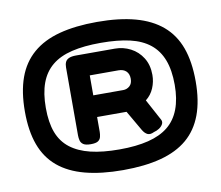

<svg xmlns="http://www.w3.org/2000/svg" viewBox="-70 -784 893 777"><g transform="rotate(-10 376.0 -395.5)"><path d="M375 -700Q466 -700 532 -682Q598 -664 641.5 -627Q685 -590 706 -532.5Q727 -475 727 -394Q727 -314 705.5 -256.5Q684 -199 641 -162.5Q598 -126 532 -108.5Q466 -91 376 -91Q287 -91 220.5 -108.5Q154 -126 110.5 -162.5Q67 -199 46 -256Q25 -313 25 -393Q25 -474 46 -532Q67 -590 110.5 -627.5Q154 -665 220 -682.5Q286 -700 375 -700ZM376 -176Q445 -176 495 -188.5Q545 -201 577 -227Q609 -253 625 -295Q641 -337 641 -395Q641 -455 625 -497Q609 -539 576.5 -565Q544 -591 494.5 -602.5Q445 -614 375 -614Q306 -614 256 -602Q206 -590 174 -563.5Q142 -537 126.5 -495Q111 -453 111 -393Q111 -333 126.5 -292Q142 -251 175 -225.5Q208 -200 257.5 -188Q307 -176 376 -176ZM515 -353 563 -264Q567 -255 562 -246Q557 -237 547 -230.5Q537 -224 525 -221Q509 -213 498 -218Q487 -223 478 -238L430 -321H309V-260Q309 -250 306.5 -239.5Q304 -229 295 -223Q286 -217 265 -217Q244 -217 234.5 -223.5Q225 -230 222.5 -240.5Q220 -251 220 -261V-540Q220 -553 224 -562Q228 -571 238.5 -576Q249 -581 268 -581H428Q462 -581 492 -565.5Q522 -550 540.5 -520.5Q559 -491 559 -450Q559 -422 548 -396Q537 -370 515 -353ZM309 -492V-410H432Q447 -410 458.5 -420Q470 -430 470 -450Q470 -470 458.5 -481Q447 -492 427 -492Z"/></g></svg>

Font: Fredoka SemiExpanded SemiBold
Style: Regular
Weight: 600
Width: 6
Designer: Ben Nathan
Foundry: Milena B. Brandão, Ben Nathan
Version: Version 2.001